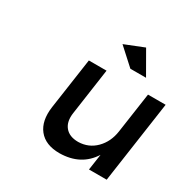

<svg xmlns="http://www.w3.org/2000/svg" viewBox="-168 -918 1074 1083"><g transform="rotate(30 369.0 -376.5)"><path d="M189.9 -201.2 237.8 -532.2H353L310.1 -232.9Q300.8 -172.9 328.9 -138.4Q356.9 -104 415 -104Q482.4 -105.5 528.6 -152.1Q574.7 -198.7 585 -270L623 -532.2H737.8L661.1 0H545.9L561 -104Q493.7 2.4 355 3.9Q263.7 3.9 220 -50.8Q176.3 -105.5 189.9 -201.2ZM356 -707 481 -756.8 565.9 -608.9H463.9Z"/></g></svg>

Font: Trueno
Style: Italic
Weight: 400
Designer: Julieta Ulanovsky
Foundry: Julieta Ulanovsky
Version: Version 3.001b | FøM Fix